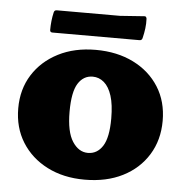

<svg xmlns="http://www.w3.org/2000/svg" viewBox="-50 -719 753 784"><g transform="rotate(5 326.0 -327.0)"><path d="M325 16Q238 16 171.5 -18Q105 -52 67.5 -112Q30 -172 30 -251Q30 -329 67.5 -388.5Q105 -448 171.5 -482Q238 -516 325 -516Q413 -516 480 -482.5Q547 -449 584.5 -389.5Q622 -330 622 -251Q622 -172 584.5 -111.5Q547 -51 480.5 -17.5Q414 16 325 16ZM329 -94Q367 -94 389.5 -129Q412 -164 412 -242Q412 -299 400.5 -335Q389 -371 368.5 -388.5Q348 -406 322 -406Q284 -406 262 -371Q240 -336 240 -255Q240 -173 265.5 -133.5Q291 -94 329 -94ZM140 -653Q142 -663 152 -663H411L509 -670Q518 -672 520 -661Q521 -641 518.5 -621Q516 -601 511 -581Q509 -571 499 -571H142Q132 -571 132 -581Q132 -599 134 -617.5Q136 -636 140 -653Z"/></g></svg>

Font: Hahmlet Black
Style: Regular
Weight: 900
Version: Version 1.002